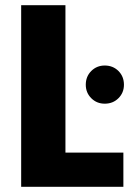

<svg xmlns="http://www.w3.org/2000/svg" viewBox="-20 -722 517 742"><path d="M456.8 0H61.8V-701.9H232.9V-132.2H456.8ZM384.8 -321.3Q353.9 -321.3 332.7 -342.5Q311.5 -363.7 311.5 -394.5Q311.5 -426.4 332.7 -447.6Q353.9 -468.8 384.8 -468.8Q416.6 -468.8 437.8 -447.6Q459 -426.4 459 -394.5Q459 -363.7 437.8 -342.5Q416.6 -321.3 384.8 -321.3Z"/></svg>

Font: Poppins Variable
Style: Regular
Weight: 100
Designer: Jonny Pinhorn
Foundry: Indian Type Foundry
Version: Version 6.000